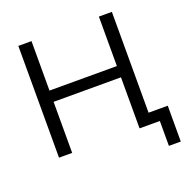

<svg xmlns="http://www.w3.org/2000/svg" viewBox="-149 -843 1105 1138"><g transform="rotate(-20 404.0 -274.0)"><path d="M88 0V-705H171V-393H596V-705H678V-69H799V157H724V0H596V-322H171V0Z"/></g></svg>

Font: Winston
Style: Regular
Weight: 400
Designer: Original fonts by Vernon Adams / Changes by Cristiano Sobral
Foundry: Original fonts by Vernon Adams / Changes by Cristiano Sobral
Version: Version 2.503;July 17, 2020;FontCreator 13.0.0.2655 64-bit